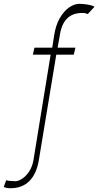

<svg xmlns="http://www.w3.org/2000/svg" viewBox="-108 -780 519 1013"><path d="M289.8 -528.4 281.2 -491.5H188.9L96.6 66.8Q84.5 137.4 46.9 175.2Q9.2 213.1 -52.6 213.1Q-75.6 213.1 -88.1 206L-75.3 170.5Q-71 172.9 -60.2 174Q-49.4 175.1 -39.2 175.4Q-29.1 175.8 -27 176.1Q-10.7 175.8 9.1 162.8Q28.8 149.9 45.3 125.5Q61.8 101.2 68.2 66.8L159.1 -491.5H65.3L73.9 -528.4H167.6L177.6 -592.3Q185.7 -646.3 207 -683.6Q228.3 -720.9 256.2 -740.4Q284.1 -759.9 311.1 -759.9Q322.4 -759.9 339 -758Q355.5 -756 370.2 -752.5Q384.9 -748.9 390.6 -744.3L355.1 -706Q351.6 -707.7 343.2 -709.9Q334.9 -712 326.7 -711.6Q224.4 -712.4 207.4 -592.3L196 -528.4Z"/></svg>

Font: Inter UI Thin
Style: Italic
Weight: 100
Italic angle: -9.39999°
Designer: Rasmus Andersson
Foundry: rsms
Version: 3.2;8d6f07862